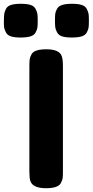

<svg xmlns="http://www.w3.org/2000/svg" viewBox="-107 -993 489 1013"><path d="M48 -645Q48 -668 49.5 -679.5Q51 -691 59 -706Q73 -733 137 -733Q207 -733 219 -696Q225 -679 225 -644V-88Q225 -64 223.5 -53Q222 -42 214 -27Q200 0 136 0Q66 0 53 -38Q48 -54 48 -89ZM53.5 -801Q34 -795 2 -795Q-30 -795 -49 -801Q-68 -807 -76 -822.5Q-84 -838 -85.5 -849.5Q-87 -861 -86.5 -885.5Q-86 -910 -84.5 -920.5Q-83 -931 -75.5 -946Q-68 -961 -48.5 -967Q-29 -973 3 -973Q35 -973 54 -967Q73 -961 81 -945.5Q89 -930 90.5 -918.5Q92 -907 92 -883.5Q92 -860 90.5 -848.5Q89 -837 81 -822Q73 -807 53.5 -801ZM323.5 -801Q304 -795 272 -795Q240 -795 221 -801Q202 -807 194 -822.5Q186 -838 184.5 -849.5Q183 -861 183 -885Q183 -909 184.5 -920.5Q186 -932 194 -946.5Q202 -961 221.5 -967Q241 -973 273 -973Q305 -973 324 -967Q343 -961 351 -945.5Q359 -930 360.5 -918.5Q362 -907 362 -883.5Q362 -860 360.5 -848.5Q359 -837 351 -822Q343 -807 323.5 -801Z"/></svg>

Font: Fredoka One
Style: Regular
Weight: 400
Version: Version 1.001;April 7, 2020;FontCreator 12.0.0.2522 64-bit